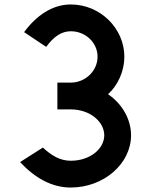

<svg xmlns="http://www.w3.org/2000/svg" viewBox="-20 -830 700 860"><path d="M297 10C444 10 567 -96 567 -224C567 -297 526 -366 464 -408C509 -449 537 -512 537 -576C537 -702 430 -810 297 -810C215 -810 143 -761 88 -686L187 -620C220 -666 256 -690 297 -690C363 -690 417 -639 417 -576C417 -513 363 -460 297 -460H237V-340H297C384 -340 447 -284 447 -224C447 -164 384 -110 297 -110C249 -110 211 -133 172 -169L70 -104C135 -34 211 10 297 10Z"/></svg>

Font: Gauge Heavy
Style: Bold
Weight: 900
Designer: Daniel Pimley
Foundry: Daniel Pimley
Version: Version 1.003;PS 001.001;hotconv 1.0.56